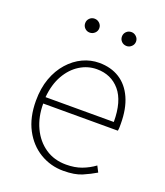

<svg xmlns="http://www.w3.org/2000/svg" viewBox="-137 -827 802 933"><g transform="rotate(20 263.5 -360.5)"><path d="M300 13Q234 13 179 -20Q124 -53 91.5 -114.5Q59 -176 59 -262Q59 -327 77.5 -378Q96 -429 128.5 -465.5Q161 -502 201.5 -521Q242 -540 286 -540Q347 -540 391.5 -512Q436 -484 460.5 -429.5Q485 -375 485 -297Q485 -289 485 -280.5Q485 -272 483 -261H97Q97 -192 122.5 -137.5Q148 -83 194 -51.5Q240 -20 302 -20Q347 -20 382 -33Q417 -46 447 -68L463 -37Q433 -19 396 -3Q359 13 300 13ZM97 -294H450Q450 -401 405 -454Q360 -507 286 -507Q239 -507 198 -481.5Q157 -456 130 -408.5Q103 -361 97 -294ZM191 -662Q176 -662 165.5 -672.5Q155 -683 155 -698Q155 -713 165.5 -723.5Q176 -734 191 -734Q206 -734 217 -723.5Q228 -713 228 -698Q228 -683 217 -672.5Q206 -662 191 -662ZM382 -662Q366 -662 355.5 -672.5Q345 -683 345 -698Q345 -713 355.5 -723.5Q366 -734 382 -734Q396 -734 407 -723.5Q418 -713 418 -698Q418 -683 407 -672.5Q396 -662 382 -662Z"/></g></svg>

Font: Noto Sans KR Thin Thin
Style: Regular
Weight: 250
Version: Version 2.004-H2;hotconv 1.0.118;makeotfexe 2.5.65603